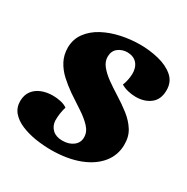

<svg xmlns="http://www.w3.org/2000/svg" viewBox="-146 -644 759 780"><g transform="rotate(30 233.5 -254.0)"><path d="M195.7 22Q157.3 22 120.2 16.2Q83 10.3 52.3 -2.7Q21.7 -15.7 3.8 -36.8Q-14 -58 -14 -88.3Q-13.3 -117.3 0.7 -135.8Q14.7 -154.3 38.3 -163.8Q62 -173.3 91 -173.3Q108.7 -173.3 127.5 -169.3Q146.3 -165.3 158.7 -156.3Q153.7 -138.7 151.5 -124Q149.3 -109.3 149.3 -90.3Q150.7 -65.3 167.7 -49.5Q184.7 -33.7 214 -33.7Q245.3 -33.7 265 -49Q284.7 -64.3 284.7 -88.3Q285.3 -114.3 265 -136Q244.7 -157.7 213.8 -177.8Q183 -198 151 -219.3Q122.7 -239 98.3 -261.3Q74 -283.7 59.5 -311.2Q45 -338.7 45 -373.7Q45.7 -413 67.7 -442.7Q89.7 -472.3 125.8 -491.7Q162 -511 206.3 -520.5Q250.7 -530 295.3 -530Q339.3 -530 382 -519.5Q424.7 -509 452.3 -485.2Q480 -461.3 479.3 -420.7Q478.7 -378.7 451.5 -357.7Q424.3 -336.7 383.3 -336.7Q366.3 -336.7 347.5 -341Q328.7 -345.3 314 -354.3Q319 -366.3 322 -380.5Q325 -394.7 325.7 -409.3Q326.3 -439.7 310.8 -458Q295.3 -476.3 265.3 -477Q241 -477 222.7 -463.2Q204.3 -449.3 203.7 -423Q203 -400.3 218.8 -380.2Q234.7 -360 260.5 -341.3Q286.3 -322.7 315.3 -304.7Q349.3 -283.7 378 -261.2Q406.7 -238.7 424.3 -210.7Q442 -182.7 441.3 -143.7Q440.7 -95.3 410.5 -58.2Q380.3 -21 325.3 0.2Q270.3 21.3 195.7 22Z"/></g></svg>

Font: Sansita Swashed Light
Style: Regular
Weight: 300
Designer: Pablo Cosgaya
Foundry: Omnibus-Type
Version: Version 1.003